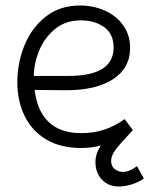

<svg xmlns="http://www.w3.org/2000/svg" viewBox="-20 -528 543 698"><path d="M503 121Q485 134 460 142Q435 150 413 150Q374 150 350.5 125Q327 100 327 61Q327 30 347 1Q313 10 275 10Q200 10 148 -21Q96 -52 69.5 -106.5Q43 -161 43 -230Q43 -298 68.5 -362Q94 -426 145.5 -467Q197 -508 271 -508Q320 -508 362 -489Q404 -470 428.5 -435Q453 -400 453 -354Q453 -280 390 -239.5Q327 -199 216 -200L106 -201Q115 -124 157.5 -84Q200 -44 275 -44Q320 -44 358.5 -56.5Q397 -69 433 -95L463 -55Q415 -4 399.5 17Q384 38 384 57Q384 77 397.5 87Q411 97 427 97Q450 97 478 76ZM103 -252H229Q393 -252 393 -355Q393 -405 358.5 -429.5Q324 -454 274 -454Q218 -454 179.5 -422Q141 -390 122 -343Q103 -296 103 -252Z"/></svg>

Font: Bellota
Style: Regular
Weight: 400
Designer: Kemie Guaida
Foundry: Kemie Guaida
Version: Version 4.001